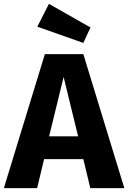

<svg xmlns="http://www.w3.org/2000/svg" viewBox="-31 -973 663 993"><path d="M197 -150 161 0H-11L201 -693H400L612 0H436L400 -150ZM373 -268 298 -575 223 -268ZM437 -831 400 -751 162 -835 222 -953Z"/></svg>

Font: Fira Mono
Style: Bold
Weight: 700
Monospace: yes
Designer: Carrois Corporate & Edenspiekermann AG
Foundry: Carrois Corporate GbR & Edenspiekermann AG
Version: Version 3.206